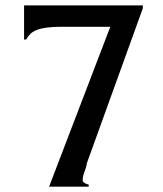

<svg xmlns="http://www.w3.org/2000/svg" viewBox="-20 -700 613 720"><path d="M393.6 -599.6H211.9Q178.7 -599.6 156.2 -596.7Q133.8 -593.8 118.7 -587.9Q103.5 -582 94.2 -573.2Q85 -564.5 78.1 -551.8H70.3V-679.7H515.6V-668.9L305.7 -87.9Q303.7 -72.3 296.9 -56.2Q290 -40 290 -23.4Q290 -18.6 297.4 -13.7Q304.7 -8.8 312.5 -7.8V0H164.1Z"/></svg>

Font: Padauk Grand Pro
Style: Regular
Weight: 400
Designer: Debbi Hosken
Foundry: SIL
Version: Version 2.8.2